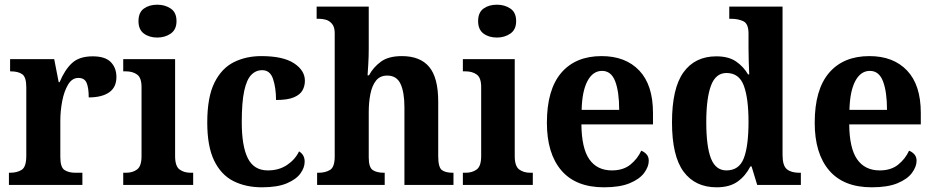

<svg xmlns="http://www.w3.org/2000/svg" viewBox="-20 -788 3982 818"><path d="M18 0V-52H22Q53 -52 72.5 -64.5Q92 -77 92 -124V-416Q92 -460 74.5 -472Q57 -484 26 -484H23V-536H211L230 -438H234Q256 -491 287 -519.5Q318 -548 375 -548Q428 -548 452 -523.5Q476 -499 476 -460Q476 -416 445 -394.5Q414 -373 358 -373Q358 -414 349 -435Q340 -456 314 -456Q287 -456 270 -427.5Q253 -399 245 -357Q237 -315 237 -274V-119Q237 -75 255 -63.5Q273 -52 301 -52H331V0Z M650 -628Q616 -628 593 -645Q570 -662 570 -698Q570 -735 593 -751.5Q616 -768 650 -768Q683 -768 707.5 -751.5Q732 -735 732 -698Q732 -662 707.5 -645Q683 -628 650 -628ZM505 0V-52H517Q545 -52 564 -66Q583 -80 583 -123V-417Q583 -457 564 -470.5Q545 -484 517 -484H505V-536H726V-123Q726 -80 745 -66Q764 -52 792 -52H803V0Z M1096 10Q1027 10 974.5 -16.5Q922 -43 892.5 -103.5Q863 -164 863 -266Q863 -374 893.5 -435.5Q924 -497 976 -523Q1028 -549 1093 -549Q1186 -549 1232.5 -518.5Q1279 -488 1279 -444Q1279 -422 1269 -403.5Q1259 -385 1232.5 -373.5Q1206 -362 1156 -362Q1156 -413 1143.5 -451Q1131 -489 1097 -489Q1070 -489 1050.5 -469Q1031 -449 1020.5 -401Q1010 -353 1010 -267Q1010 -165 1036 -113.5Q1062 -62 1121 -62Q1169 -62 1203.5 -85.5Q1238 -109 1254 -143Q1278 -129 1278 -99Q1278 -74 1260 -49Q1242 -24 1202 -7Q1162 10 1096 10Z M1331 0V-52H1337Q1366 -52 1386 -64Q1406 -76 1406 -121V-647Q1406 -673 1394.5 -686.5Q1383 -700 1368 -704Q1353 -708 1340 -708H1329V-760H1551V-581Q1551 -547 1549 -514.5Q1547 -482 1546 -467H1552Q1570 -501 1602.5 -525Q1635 -549 1692 -549Q1770 -549 1808.5 -503Q1847 -457 1847 -355V-123Q1847 -76 1862 -64Q1877 -52 1909 -52H1912V0H1703V-331Q1703 -395 1686.5 -430.5Q1670 -466 1630 -466Q1599 -466 1582 -444.5Q1565 -423 1558 -387.5Q1551 -352 1551 -310V-117Q1551 -75 1568 -63.5Q1585 -52 1616 -52H1619V0Z M2097 -628Q2063 -628 2040 -645Q2017 -662 2017 -698Q2017 -735 2040 -751.5Q2063 -768 2097 -768Q2130 -768 2154.5 -751.5Q2179 -735 2179 -698Q2179 -662 2154.5 -645Q2130 -628 2097 -628ZM1952 0V-52H1964Q1992 -52 2011 -66Q2030 -80 2030 -123V-417Q2030 -457 2011 -470.5Q1992 -484 1964 -484H1952V-536H2173V-123Q2173 -80 2192 -66Q2211 -52 2239 -52H2250V0Z M2553 10Q2433 10 2371.5 -62Q2310 -134 2310 -265Q2310 -406 2371 -477.5Q2432 -549 2543 -549Q2645 -549 2703.5 -487.5Q2762 -426 2762 -307V-258H2457Q2458 -156 2491 -109Q2524 -62 2587 -62Q2635 -62 2665.5 -86.5Q2696 -111 2712 -146Q2725 -141 2734.5 -130.5Q2744 -120 2744 -103Q2744 -78 2724.5 -51.5Q2705 -25 2663 -7.5Q2621 10 2553 10ZM2618 -320Q2618 -397 2601 -441.5Q2584 -486 2545 -486Q2506 -486 2483 -443Q2460 -400 2458 -320Z M3033 10Q2942 10 2892.5 -56.5Q2843 -123 2843 -267Q2843 -412 2892 -480Q2941 -548 3032 -548Q3084 -548 3116 -526Q3148 -504 3167 -471H3172Q3171 -494 3170 -524Q3169 -554 3169 -582V-645Q3169 -687 3147 -697.5Q3125 -708 3094 -708H3087V-760H3314V-128Q3314 -82 3332.5 -67Q3351 -52 3385 -52H3392V0H3206L3182 -79H3177Q3156 -38 3122 -14Q3088 10 3033 10ZM3075 -62Q3129 -62 3149 -114Q3169 -166 3169 -269Q3169 -369 3149 -423Q3129 -477 3075 -477Q3029 -477 3009 -423Q2989 -369 2989 -268Q2989 -164 3009 -113Q3029 -62 3075 -62Z M3694 10Q3574 10 3512.5 -62Q3451 -134 3451 -265Q3451 -406 3512 -477.5Q3573 -549 3684 -549Q3786 -549 3844.5 -487.5Q3903 -426 3903 -307V-258H3598Q3599 -156 3632 -109Q3665 -62 3728 -62Q3776 -62 3806.5 -86.5Q3837 -111 3853 -146Q3866 -141 3875.5 -130.5Q3885 -120 3885 -103Q3885 -78 3865.5 -51.5Q3846 -25 3804 -7.5Q3762 10 3694 10ZM3759 -320Q3759 -397 3742 -441.5Q3725 -486 3686 -486Q3647 -486 3624 -443Q3601 -400 3599 -320Z"/></svg>

Font: Noto Serif Lao SemiCondensed
Style: Bold
Weight: 700
Width: 4
Designer: Monotype Design Team
Foundry: Monotype Imaging Inc.
Version: Version 2.003; ttfautohint (v1.8.4.7-5d5b)